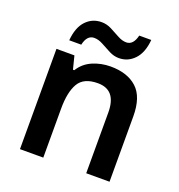

<svg xmlns="http://www.w3.org/2000/svg" viewBox="-134 -862 911 975"><g transform="rotate(20 321.0 -374.5)"><path d="M371 -552Q462 -552 513.5 -505Q565 -458 565 -353V0H439V-328Q439 -450 339 -450Q263 -450 235 -402Q207 -354 207 -265V0H81V-542H178L196 -471H203Q229 -513 274.5 -532.5Q320 -552 371 -552ZM127 -605Q133 -676 167 -712Q201 -748 251 -748Q279 -748 305 -734.5Q331 -721 355.5 -707.5Q380 -694 402 -694Q440 -694 453 -749H518Q512 -679 477.5 -642.5Q443 -606 394 -606Q367 -606 341 -619.5Q315 -633 290.5 -646.5Q266 -660 243 -660Q204 -660 192 -605Z"/></g></svg>

Font: Noto Sans Tamil SemiBold
Style: Regular
Weight: 600
Designer: Jelle Bosma - Monotype Design Team
Foundry: Monotype Imaging Inc.
Version: Version 2.004; ttfautohint (v1.8.4.7-5d5b)